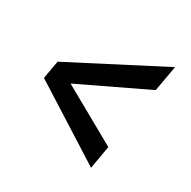

<svg xmlns="http://www.w3.org/2000/svg" viewBox="-108 -646 654 656"><g transform="rotate(30 219.0 -318.5)"><path d="M123.5 -312 343.8 -188.5 328.1 -97.7 35.2 -283.2 47.9 -354.5 404.8 -539.1 386.7 -438Z"/></g></svg>

Font: TypoPRO Roboto
Style: Italic
Weight: 400
Italic angle: -12°
Designer: Google
Version: Version 2.136; 2016